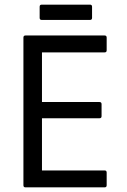

<svg xmlns="http://www.w3.org/2000/svg" viewBox="-20 -808 549 828"><path d="M90 0Q81 0 81 -9V-646Q81 -655 90 -655H431Q440 -655 440 -646V-591Q440 -582 431 -582H161V-368H409Q418 -368 418 -359V-307Q418 -298 409 -298H161V-73H431Q440 -73 440 -64V-9Q440 0 431 0ZM160 -722Q151 -722 151 -731V-779Q151 -788 160 -788H368Q377 -788 377 -779V-731Q377 -722 368 -722Z"/></svg>

Font: Sofia Sans Semi Condensed
Style: Regular
Weight: 400
Designer: Botio Nikoltchev, Ani Petrova
Foundry: lettersoup
Version: Version 4.100; ttfautohint (v1.8.4.7-5d5b)